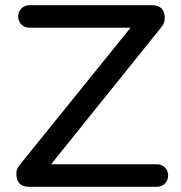

<svg xmlns="http://www.w3.org/2000/svg" viewBox="-20 -720 697 740"><path d="M93 0Q43 0 43 -50Q43 -68 54 -82L483 -613H94Q75 -613 62.5 -625.5Q50 -638 50 -657Q50 -675 62.5 -687.5Q75 -700 94 -700H565Q615 -700 615 -650Q615 -632 604 -618L177 -87H584Q603 -87 615.5 -74.5Q628 -62 628 -44Q628 -25 615.5 -12.5Q603 0 584 0Z"/></svg>

Font: Sepalumica Med
Style: Regular
Weight: 500
Designer: Julieta Ulanovsky
Foundry: Julieta Ulanovsky
Version: Version 7.200